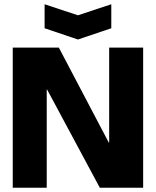

<svg xmlns="http://www.w3.org/2000/svg" viewBox="-20 -884 734 904"><path d="M40 0V-660H257L492 -213H494V-660H654V0H450L202 -462H200V0ZM190 -864 347 -812 504 -864V-751L347 -698L190 -751Z"/></svg>

Font: Bricolage Grotesque 48pt ExtraBold
Style: Regular
Weight: 800
Designer: Mathieu Triay
Foundry: Atelier Triay
Version: Version 1.000; ttfautohint (v1.8.4.7-5d5b);gftools[0.9.32]